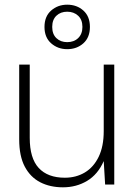

<svg xmlns="http://www.w3.org/2000/svg" viewBox="-20 -788 580 820"><path d="M249 12Q194 12 152 -9.5Q110 -31 86 -76Q62 -121 62 -193V-512H107V-199Q107 -112 145.5 -70.5Q184 -29 257 -29Q305 -29 342.5 -51.5Q380 -74 401.5 -118.5Q423 -163 423 -228V-512H468V0H429L423 -100Q398 -43 352 -15.5Q306 12 249 12ZM267 -578Q227 -578 198.5 -603Q170 -628 170 -673Q170 -718 198.5 -743Q227 -768 267 -768Q308 -768 336 -743Q364 -718 364 -673Q364 -628 336 -603Q308 -578 267 -578ZM267 -608Q296 -608 314 -625.5Q332 -643 332 -673Q332 -704 313.5 -721Q295 -738 267 -738Q239 -738 221 -721Q203 -704 203 -673Q203 -642 221 -625Q239 -608 267 -608Z"/></svg>

Font: DM Sans 12pt ExtraLight
Style: Regular
Weight: 250
Version: Version 4.004;gftools[0.9.30]